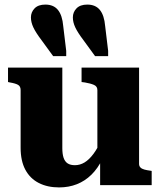

<svg xmlns="http://www.w3.org/2000/svg" viewBox="-20 -808 697 838"><path d="M439 -694 452 -586V-563H395L344 -633Q319 -666 308.5 -688.5Q298 -711 298 -732Q298 -755 314 -771.5Q330 -788 361 -788Q397 -788 416 -764.5Q435 -741 439 -694ZM256 -694 269 -586V-563H212L161 -633Q136 -666 125.5 -688.5Q115 -711 115 -732Q115 -755 131 -771.5Q147 -788 178 -788Q214 -788 233 -764.5Q252 -741 256 -694ZM252 -513V-162Q252 -136 257.5 -119.5Q263 -103 275 -95Q287 -87 307 -87Q329 -87 349 -99Q369 -111 388 -136.5Q407 -162 425 -203L427 -114Q407 -73 379 -45.5Q351 -18 315.5 -4Q280 10 238 10Q187 10 149 -9.5Q111 -29 90.5 -67.5Q70 -106 70 -163V-415Q70 -431 59 -437.5Q48 -444 24 -448L15 -450V-513ZM587 -513V-93Q587 -83 593 -77Q599 -71 610 -68Q621 -65 636 -63L642 -62V0H417V-115L405 -111V-415Q405 -431 390 -437.5Q375 -444 351 -448L336 -450V-513Z"/></svg>

Font: Roboto Serif 36pt
Style: Bold
Weight: 700
Version: Version 1.008